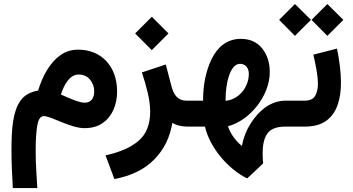

<svg xmlns="http://www.w3.org/2000/svg" viewBox="-20 -641 1788 972"><path d="M172.9 -182.6C132.8 -175.3 103 -158.7 84 -131.8C45.4 -78.6 38.1 8.3 38.1 119.6C38.1 179.7 41 242.7 44.9 311H168.9C167.5 293 166 266.6 164.1 231.9C161.6 196.8 160.6 159.2 160.6 118.7C160.6 66.4 163.6 24.4 168.9 -6.8C174.3 -37.6 185.1 -53.2 202.1 -53.2C239.7 -53.2 336.4 7.8 407.2 7.8C443.8 7.8 474.6 -0.5 499 -17.6C547.9 -50.8 572.8 -110.4 572.8 -178.2C572.8 -305.2 493.2 -389.6 376 -389.6C341.8 -389.6 311.5 -380.4 285.2 -361.3C232.4 -323.7 195.8 -257.3 172.9 -182.6ZM457 -178.7C457 -147.9 443.8 -121.1 409.2 -121.1C382.3 -121.1 336.9 -140.6 288.1 -162.6C303.7 -209.5 331.1 -263.7 377.9 -263.7C401.9 -263.7 420.9 -255.4 435.5 -238.3C449.7 -221.2 457 -201.2 457 -178.7Z M664.1 -471.7 748.5 -387.2 833 -471.7 748.5 -556.2ZM942.9 0V-131.3H923.8C880.4 -131.3 858.9 -161.1 847.7 -205.6L819.3 -314.5L698.2 -274.4C709 -242.7 718.8 -209 727.5 -173.3C735.8 -137.7 740.2 -105 740.2 -75.7C740.2 -10.7 720.7 38.1 681.6 71.8C642.1 105.5 586.4 129.9 514.2 145.5L559.1 265.6C645.5 249 712.9 215.8 761.7 165.5C810.5 115.2 840.8 53.7 852.5 -19C870.1 -7.8 897.5 0 929.2 0Z M1017.6 0C1041.5 105 1134.3 215.3 1231.4 262.2L1312 186.5C1310.5 168.9 1309.6 151.4 1309.6 135.3C1309.6 89.4 1317.9 55.2 1335 33.2C1351.6 11.2 1381.3 0 1423.8 0H1440.9V-131.3H1424.8C1390.1 -131.3 1357.4 -120.6 1326.7 -99.6C1295.9 -78.1 1270 -49.8 1248.5 -15.1C1226.6 19.5 1211.9 57.1 1204.6 97.7C1171.9 72.3 1144 31.7 1134.3 -2C1244.1 -30.3 1345.7 -155.3 1345.7 -275.9C1345.7 -323.7 1333 -363.8 1307.1 -396C1281.2 -428.2 1245.1 -444.3 1199.2 -444.3C1128.4 -444.3 1080.1 -401.9 1050.8 -340.8C1021 -279.8 1008.3 -205.6 1008.3 -141.6V-131.3H923.3V0ZM1194.8 -317.9C1221.7 -317.9 1239.7 -298.3 1239.7 -267.1C1239.7 -196.8 1186 -135.7 1122.1 -130.9V-141.6C1122.1 -215.8 1144 -317.9 1194.8 -317.9Z M1557.1 -540.5 1637.2 -459.5 1718.3 -540.5 1637.2 -620.6ZM1393.1 -540.5 1473.1 -459.5 1554.2 -540.5 1473.1 -620.6ZM1521 0C1567.4 0 1604.5 -9.8 1631.3 -29.3C1685.5 -68.4 1706.1 -138.2 1706.1 -223.6C1706.1 -276.4 1698.2 -335.9 1686 -395L1566.4 -364.3C1577.6 -314.9 1589.4 -260.7 1589.4 -216.3C1589.4 -191.4 1584.5 -171.4 1575.2 -155.3C1565.4 -139.2 1547.4 -131.3 1521 -131.3H1421.4V0Z"/></svg>

Font: Vazirmatn
Style: Bold
Weight: 700
Designer: Saber Rastikerdar
Foundry: Saber Rastikerdar
Version: Version 33.003